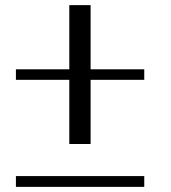

<svg xmlns="http://www.w3.org/2000/svg" viewBox="-20 -728 665 748"><path d="M542 -42V0H42V-42ZM333 -708V-458H542V-417H333V-167H250V-417H42V-458H250V-708Z"/></svg>

Font: okolaks
Style: Regular
Weight: 500
Version: Version 000.6.0